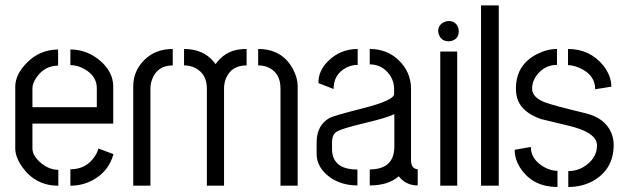

<svg xmlns="http://www.w3.org/2000/svg" viewBox="-20 -707 2376 731"><path d="M38.1 -141.6V-378.9Q39.1 -423.8 81.1 -466.8Q129.9 -517.6 201.2 -518.6V-457Q149.4 -457 118.2 -411.1Q103.5 -389.6 103.5 -371.1V-298.8H348.6V-371.1Q348.6 -418 300.8 -444.3Q275.4 -459 248 -459V-518.6Q314.5 -518.6 367.2 -470.7Q410.2 -429.7 411.1 -379.9V-236.3H103.5V-141.6Q103.5 -113.3 137.7 -85Q168 -60.5 202.1 -60.5V0Q115.2 0 64.5 -71.3Q38.1 -109.4 38.1 -141.6ZM248 0V-62.5Q309.6 -62.5 341.8 -113.3Q351.6 -127.9 354.5 -141.6L412.1 -120.1Q392.6 -50.8 328.1 -18.6Q291 0 248 0Z M487.3 0V-378.9Q487.3 -436.5 529.3 -478.5Q571.3 -520.5 637.7 -520.5V-458Q581.1 -458 560.5 -408.2Q552.7 -389.6 552.7 -370.1V0ZM680.7 -458V-520.5Q753.9 -520.5 793.9 -471.7Q797.9 -466.8 800.8 -462.9Q835.9 -511.7 890.6 -518.6Q904.3 -520.5 918.9 -520.5V-458Q860.4 -458 839.8 -407.2Q833 -389.6 833 -370.1V0H767.6V-370.1Q767.6 -424.8 723.6 -448.2Q704.1 -458 680.7 -458ZM962.9 -458V-520.5Q1054.7 -520.5 1095.7 -443.4Q1113.3 -410.2 1113.3 -378.9V0H1047.9V-370.1Q1047.9 -428.7 1002 -450.2Q984.4 -458 962.9 -458Z M1185.5 -121.1Q1185.5 -68.4 1237.3 -31.2Q1281.2 -1 1340.8 -1V-61.5Q1261.7 -61.5 1247.1 -115.2Q1244.1 -126 1244.1 -136.7V-168Q1245.1 -190.4 1255.9 -201.2Q1270.5 -215.8 1372.1 -239.3Q1454.1 -258.8 1481.4 -272.5V-149.4Q1481.4 -68.4 1400.4 -62.5Q1393.6 -61.5 1387.7 -61.5V-1Q1457 -1 1496.1 -34.2Q1497.1 -35.2 1498 -36.1Q1525.4 -1 1570.3 -1V-62.5Q1545.9 -64.5 1544.9 -94.7V-368.2Q1544.9 -433.6 1496.1 -479.5Q1452.1 -520.5 1387.7 -520.5V-461.9Q1434.6 -461.9 1462.9 -422.9Q1480.5 -398.4 1480.5 -367.2V-349.6Q1481.4 -325.2 1362.3 -294.9Q1251 -266.6 1234.4 -257.8Q1186.5 -230.5 1185.5 -167ZM1192.4 -390.6 1250 -368.2Q1250 -423.8 1297.9 -449.2Q1318.4 -460 1341.8 -460V-520.5Q1275.4 -520.5 1228.5 -473.6Q1191.4 -436.5 1192.4 -390.6Z M1648.4 -587.9Q1648.4 -614.3 1673.8 -624Q1681.6 -627 1688.5 -627Q1714.8 -627 1724.6 -601.6Q1726.6 -594.7 1726.6 -587.9Q1726.6 -560.5 1701.2 -551.8Q1694.3 -549.8 1688.5 -549.8Q1661.1 -549.8 1651.4 -574.2Q1648.4 -581.1 1648.4 -587.9ZM1656.2 0V-510.7H1720.7V0Z M1811.5 0V-686.5H1878.9V0Z M1939.5 -136.7 2001 -147.5Q2001 -100.6 2050.8 -71.3Q2077.1 -56.6 2102.5 -56.6V4.9Q2012.7 4.9 1965.8 -60.5Q1939.5 -96.7 1939.5 -136.7ZM1944.3 -370.1Q1944.3 -460 2024.4 -501Q2062.5 -520.5 2100.6 -520.5V-460Q2054.7 -460 2024.4 -421.9Q2005.9 -397.5 2005.9 -370.1Q2005.9 -335.9 2054.7 -317.4Q2085 -305.7 2207 -276.4Q2282.2 -258.8 2306.6 -203.1Q2316.4 -180.7 2316.4 -155.3Q2316.4 -65.4 2242.2 -20.5Q2198.2 4.9 2143.6 4.9V-55.7Q2191.4 -55.7 2226.6 -90.8Q2252.9 -117.2 2252.9 -153.3Q2252.9 -196.3 2172.9 -220.7Q2150.4 -227.5 2099.6 -239.3Q2058.6 -249 2039.1 -253.9Q1964.8 -280.3 1949.2 -333Q1944.3 -350.6 1944.3 -370.1ZM2142.6 -459V-520.5Q2225.6 -520.5 2276.4 -458Q2307.6 -418.9 2307.6 -377L2246.1 -367.2Q2246.1 -422.9 2184.6 -449.2Q2161.1 -459 2142.6 -459Z"/></svg>

Font: Post No Bills Colombo Medium
Style: Regular
Weight: 500
Designer: Kosala Senevirathne, Siva Puranthara, Lasantha Premarathna, Tharique Azeez
Foundry: Mooniak
Version: Version 1.220 ; ttfautohint (v1.6)